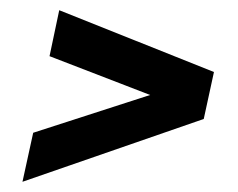

<svg xmlns="http://www.w3.org/2000/svg" viewBox="-20 -441 466 376"><path d="M24 -85 45 -181 274 -255 77 -331 96 -421 399 -300 379 -208Z"/></svg>

Font: Saira UltraCondensed
Style: Bold Italic
Weight: 700
Width: 1
Italic angle: -12°
Designer: Hector Gatti with collaboration of the Omnibus-Type team
Foundry: Omnibus-Type
Version: Version 1.101